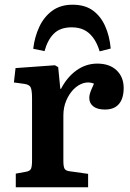

<svg xmlns="http://www.w3.org/2000/svg" viewBox="-20 -795 553 815"><path d="M47 0V-58L91 -66Q107 -69 111.5 -78.5Q116 -88 116 -114V-377Q116 -411 110.5 -423.5Q105 -436 83 -439L39 -445L46 -506L213 -518L227 -510L236 -418H239Q265 -468 305 -496.5Q345 -525 393 -525Q445 -525 475 -496.5Q505 -468 505 -421Q505 -392 496 -371.5Q487 -351 469.5 -340.5Q452 -330 426 -330Q393 -330 376 -343.5Q359 -357 359 -379Q359 -387 361 -395Q363 -403 367.5 -414Q372 -425 379 -440Q357 -449 334 -442Q311 -435 292 -415.5Q273 -396 261 -367.5Q249 -339 249 -305V-112Q249 -88 254 -79Q259 -70 276 -68L354 -57V0ZM288 -775Q340 -775 373.5 -751Q407 -727 426 -685Q445 -643 450 -589L403 -577Q392 -613 375 -635.5Q358 -658 336 -668.5Q314 -679 284 -679Q236 -679 209 -652.5Q182 -626 169 -578L121 -588Q127 -639 147 -681.5Q167 -724 202 -749.5Q237 -775 288 -775Z"/></svg>

Font: Literata 18pt SemiBold
Style: Regular
Weight: 600
Designer: Latin by Veronika Burian and Jose Scaglione. Greek by Irene Vlachou. Cyrillic by Vera Evstafieva.
Foundry: TypeTogether
Version: Version 3.103;gftools[0.9.29]